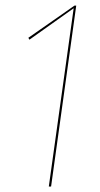

<svg xmlns="http://www.w3.org/2000/svg" viewBox="-20 -681 365 701"><path d="M258.3 -660.6 166.5 0H158.2L249 -650.9L87.4 -536.1L83.5 -543L252 -660.6Z"/></svg>

Font: Fira Sans Compressed Eight
Style: Italic
Weight: 100
Width: 3
Italic angle: -8°
Designer: Carrois Corporate & Edenspiekermann AG
Foundry: Carrois Corporate GbR & Edenspiekermann AG
Version: Version 4.203;PS 004.203;hotconv 1.0.88;makeotf.lib2.5.64775